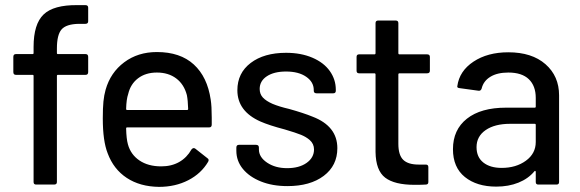

<svg xmlns="http://www.w3.org/2000/svg" viewBox="-20 -720 2263 749"><path d="M111 -10V-424Q111 -428 107 -428H42Q32 -428 32 -439V-498Q32 -509 42 -509H107Q111 -509 111 -513V-537Q111 -626 150 -663.5Q189 -701 282 -700H313Q324 -700 324 -690V-637Q324 -627 313 -627H287Q238 -626 220 -605Q202 -584 202 -531V-513Q202 -509 206 -509H314Q324 -509 324 -498V-439Q324 -428 314 -428H206Q202 -428 202 -424V-10Q202 0 191 0H121Q111 0 111 -10Z M400 -122Q381 -170 381 -258Q381 -299 383.5 -324Q386 -349 392 -370Q411 -437 464.5 -477Q518 -517 592 -517Q683 -517 736 -468.5Q789 -420 802 -331Q806 -306 806 -261V-234Q806 -223 796 -223H476Q472 -223 472 -219Q473 -178 479 -157Q490 -117 524 -94Q558 -71 609 -71Q649 -71 679 -88Q709 -105 727 -137Q730 -141 734 -142Q738 -143 742 -140L789 -103Q797 -98 792 -89Q765 -43 714.5 -17Q664 9 600 9Q526 8 474.5 -26Q423 -60 400 -122ZM476 -291H710Q714 -291 714 -295Q713 -329 709 -349Q698 -391 667.5 -414Q637 -437 592 -437Q548 -437 518.5 -414.5Q489 -392 480 -353Q473 -333 472 -295Q472 -291 476 -291Z M902 -132V-144Q902 -155 912 -155H979Q990 -155 990 -144V-137Q990 -107 1022 -85.5Q1054 -64 1100 -64Q1147 -64 1176 -84.5Q1205 -105 1205 -137Q1205 -159 1188 -174Q1174 -186 1154.5 -194Q1135 -202 1091 -215Q1030 -231 996 -246Q906 -286 906 -368Q906 -435 958 -474.5Q1010 -514 1096 -514Q1154 -514 1198.5 -495Q1243 -476 1266.5 -443Q1290 -410 1290 -370V-366Q1290 -356 1280 -356H1215Q1204 -356 1204 -366V-369Q1204 -400 1174.5 -420.5Q1145 -441 1096 -441Q1049 -441 1021 -422.5Q993 -404 993 -373Q993 -353 1005.5 -339.5Q1018 -326 1043 -315Q1069 -304 1108 -295Q1165 -279 1199 -265Q1296 -228 1296 -142Q1296 -74 1243 -34Q1190 6 1101 6Q1043 6 998 -12Q953 -30 927.5 -61Q902 -92 902 -132Z M1445 -127V-429Q1445 -434 1441 -434H1381Q1371 -434 1371 -444V-498Q1371 -508 1381 -508H1441Q1445 -508 1445 -513V-630Q1445 -640 1456 -640H1523Q1534 -640 1534 -630V-513Q1534 -508 1538 -508H1646Q1657 -508 1657 -498V-444Q1657 -434 1646 -434H1538Q1534 -434 1534 -429V-159Q1534 -115 1553 -96.5Q1572 -78 1613 -78H1641Q1651 -78 1651 -68V-10Q1651 0 1641 0Q1628 1 1597 1Q1519 1 1482.5 -27Q1446 -55 1445 -127Z M1747 -138Q1747 -214 1801.5 -257Q1856 -300 1954 -300H2066Q2070 -300 2070 -304V-338Q2070 -385 2043 -411Q2016 -437 1963 -437Q1920 -437 1893 -420.5Q1866 -404 1859 -375Q1856 -365 1847 -366L1774 -376Q1762 -377 1764 -384Q1772 -443 1827 -479.5Q1882 -516 1963 -516Q2055 -516 2108 -469.5Q2161 -423 2161 -348V-10Q2161 0 2151 0H2080Q2070 0 2070 -10V-50Q2070 -52 2068 -53Q2066 -54 2065 -52Q2041 -23 2002.5 -7.5Q1964 8 1916 8Q1840 8 1793.5 -29.5Q1747 -67 1747 -138ZM1937 -65Q1993 -65 2031.5 -93Q2070 -121 2070 -166V-233Q2070 -237 2066 -237H1970Q1910 -237 1874.5 -212.5Q1839 -188 1839 -146Q1839 -107 1865.5 -86Q1892 -65 1937 -65Z"/></svg>

Font: Barlow GEO Medium
Style: Regular
Weight: 500
Designer: Jeremy Tribby
Foundry: Tribby Type
Version: Version 1.408